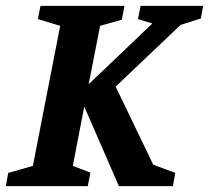

<svg xmlns="http://www.w3.org/2000/svg" viewBox="-36 -634 712 654"><path d="M-16 0 -8 -45 76 -69 169 -546 93 -569 102 -614H388L379 -567L305 -546L266 -347L483 -554L434 -569L443 -614H656L648 -571L579 -549L358 -339L486 -73L561 -45L553 0H369L251 -271L212 -69L272 -46L263 0Z"/></svg>

Font: Manuale
Style: Bold Italic
Weight: 700
Italic angle: -11°
Version: Version 1.002